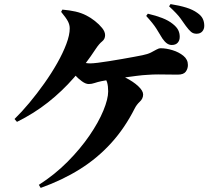

<svg xmlns="http://www.w3.org/2000/svg" viewBox="-20 -860 1040 939"><path d="M941 -695Q925 -695 914 -704.5Q903 -714 889 -733Q877 -750 862 -771Q847 -792 807 -829L814 -840Q858 -833 890.5 -823Q923 -813 945 -797Q964 -784 971.5 -768.5Q979 -753 979 -734Q979 -717 969 -706Q959 -695 941 -695ZM820 -640Q807 -640 796 -648Q785 -656 774 -672Q761 -694 745 -719.5Q729 -745 695 -782L703 -793Q742 -784 773 -772Q804 -760 825 -743Q844 -728 851.5 -713Q859 -698 859 -680Q859 -662 849 -651Q839 -640 820 -640ZM170 44Q248 -6 310.5 -69Q373 -132 417.5 -197Q462 -262 485.5 -319Q509 -376 509 -413Q509 -439 504 -456.5Q499 -474 485 -484L506 -511Q553 -501 592.5 -481Q632 -461 656 -438.5Q680 -416 680 -398Q680 -378 664 -363Q648 -348 639 -330Q590 -233 523 -159.5Q456 -86 370.5 -32.5Q285 21 179 59ZM51 -278Q86 -312 123.5 -357Q161 -402 196.5 -452Q232 -502 260 -551.5Q288 -601 304.5 -645Q321 -689 321 -721Q321 -739 312 -756Q303 -773 279 -802L285 -813Q320 -810 349 -803.5Q378 -797 403 -784Q423 -774 444 -757.5Q465 -741 479.5 -723Q494 -705 494 -688Q494 -669 479.5 -657.5Q465 -646 449 -622Q400 -547 342 -480.5Q284 -414 215 -359.5Q146 -305 63 -264ZM414 -449Q399 -449 380.5 -462.5Q362 -476 346 -493.5Q330 -511 320 -524L341 -569Q353 -563 377.5 -556.5Q402 -550 421 -550Q434 -550 458.5 -553Q483 -556 514 -561Q545 -566 577 -571.5Q609 -577 635.5 -582Q662 -587 677 -590Q702 -595 718 -603Q734 -611 745 -617.5Q756 -624 766 -624Q793 -624 824 -614.5Q855 -605 877 -587Q899 -569 899 -542Q899 -524 888.5 -509.5Q878 -495 849 -495Q828 -495 803.5 -495.5Q779 -496 753.5 -496Q728 -496 702 -494Q679 -493 648 -489Q617 -485 584.5 -480.5Q552 -476 523.5 -471.5Q495 -467 476 -463Q457 -459 442.5 -454Q428 -449 414 -449Z"/></svg>

Font: Noto Serif SC ExtraLight Black
Style: Regular
Weight: 900
Version: Version 2.002-H1;hotconv 1.1.0;makeotfexe 2.6.0